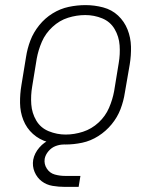

<svg xmlns="http://www.w3.org/2000/svg" viewBox="-20 -558 616 752"><path d="M236 8Q269 8 302 1Q335 -6 365 -25Q395 -44 417.5 -71.5Q440 -99 452 -130.5Q464 -162 469 -195L488 -305Q494 -341 493 -376Q492 -411 479.5 -442.5Q467 -474 442.5 -497Q418 -520 384 -529Q350 -538 315 -538Q282 -538 249 -531Q216 -524 186 -505.5Q156 -487 133.5 -459Q111 -431 99 -399.5Q87 -368 82 -335L64 -225Q58 -190 58.5 -154.5Q59 -119 71.5 -87.5Q84 -56 109 -33.5Q134 -11 167.5 -1.5Q201 8 236 8ZM237 -31Q203 -31 171 -44Q139 -57 122 -86Q105 -115 102.5 -149.5Q100 -184 106 -219L124 -329Q130 -362 144 -394.5Q158 -427 185.5 -452.5Q213 -478 246.5 -488.5Q280 -499 314 -499Q349 -499 380.5 -486Q412 -473 429 -444Q446 -415 448.5 -380.5Q451 -346 445 -311L427 -201Q421 -168 407 -135.5Q393 -103 366 -78Q339 -53 305 -42Q271 -31 237 -31ZM235 174H288L295 131H235Q214 131 194.5 125.5Q175 120 163.5 102.5Q152 85 155 64Q158 48 170 34Q182 20 198 14Q214 8 230 8V-22Q204 -22 178.5 -12Q153 -2 134 20Q115 42 110 68Q106 93 115.5 115.5Q125 138 143.5 152Q162 166 186 170Q210 174 235 174Z"/></svg>

Font: Iosevka Sparkle XLtObl
Style: Regular
Weight: 200
Italic angle: -9°
Designer: Belleve Invis
Foundry: Belleve Invis
Version: Version 4.5.0; ttfautohint (v1.8.3)